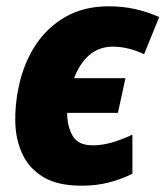

<svg xmlns="http://www.w3.org/2000/svg" viewBox="-20 -579 525 609"><path d="M239 10Q163 10 118 -17Q73 -44 51.5 -89.5Q30 -135 28.5 -190.5Q27 -246 39 -302Q54 -376 91.5 -434Q129 -492 187.5 -525.5Q246 -559 325 -559Q370 -559 409.5 -550Q449 -541 485 -525L437 -407Q412 -419 387 -425Q362 -431 338 -431Q294 -431 263 -404Q232 -377 215 -331H378L354 -221H193Q193 -178 210.5 -148Q228 -118 274 -118Q304 -118 335 -127Q366 -136 400 -152V-28Q364 -10 324.5 0Q285 10 239 10Z"/></svg>

Font: Noto Sans ExtraBold
Style: Italic
Weight: 800
Italic angle: -12°
Designer: Monotype Design Team
Foundry: Monotype Imaging Inc.
Version: Version 2.013; ttfautohint (v1.8.4.7-5d5b)